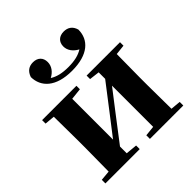

<svg xmlns="http://www.w3.org/2000/svg" viewBox="-215 -1003 1171 1171"><g transform="rotate(-45 370.5 -417.5)"><path d="M376 -629C517 -629 581 -693 581 -780C570 -819 543 -835 509 -835C469 -835 443 -811 443 -772C443 -737 466 -708 500 -690C468 -670 429 -661 376 -661C323 -661 285 -670 253 -690C287 -708 309 -737 309 -772C309 -811 284 -835 244 -835C210 -835 184 -819 171 -780C172 -695 236 -629 376 -629ZM418 -516 484 -508V-452L351 -279L256 -156V-508L330 -516V-546H34V-516L99 -510C100 -451 101 -364 101 -308V-238C101 -182 100 -95 99 -37L34 -31V0H330V-31L256 -38V-96L383 -262L484 -393V-38L418 -31V0H706V-31L641 -37L639 -238V-308L641 -509L706 -516V-546H418Z"/></g></svg>

Font: Noto Serif SC Black
Style: Regular
Weight: 900
Designer: Ryoko NISHIZUKA 西塚涼子 (kana & ideographs); Frank Grießhammer (Latin, Greek & Cyrillic); Wenlong ZHANG 张文龙 (bopomofo); San
Foundry: Adobe
Version: Version 2.001;hotconv 1.1.0;makeotfexe 2.6.0